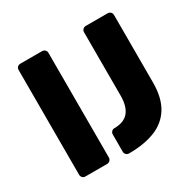

<svg xmlns="http://www.w3.org/2000/svg" viewBox="-156 -861 1038 1032"><g transform="rotate(-30 362.5 -345.0)"><path d="M360 10Q349 10 342 2.5Q335 -5 335 -15V-121Q335 -132 342 -139.5Q349 -147 360 -147Q419 -147 447.5 -181Q476 -215 476 -282V-675Q476 -686 483.5 -693Q491 -700 501 -700H636Q647 -700 654.5 -693Q662 -686 662 -675V-257Q662 -161 625.5 -102Q589 -43 521.5 -16.5Q454 10 360 10ZM95 0Q84 0 77 -7.5Q70 -15 70 -25V-675Q70 -686 77 -693Q84 -700 95 -700H229Q240 -700 247.5 -693Q255 -686 255 -675V-25Q255 -15 247.5 -7.5Q240 0 229 0Z"/></g></svg>

Font: Rubik
Style: Bold
Weight: 700
Designer: Hubert and Fischer
Foundry: Hubert and Fischer
Version: Version 2.300;gftools[0.9.30]